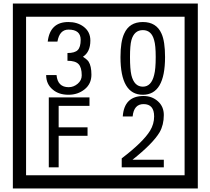

<svg xmlns="http://www.w3.org/2000/svg" viewBox="-20 -980 1195 1090"><path d="M1103 90H53V-960H1103ZM1028 15V-885H128V15ZM499 -556Q499 -504 460.5 -473Q422 -442 369 -442Q314 -442 280 -471Q242 -502 242 -554H301Q307 -485 370 -485Q398 -485 421 -504.5Q444 -524 444 -552Q444 -597 426 -616Q408 -635 363 -635V-679Q405 -679 421.5 -696Q438 -713 438 -754Q438 -812 369 -812Q318 -812 306 -744H251Q264 -855 368 -855Q419 -855 454 -829Q493 -800 493 -750Q493 -685 451 -658Q475 -642 483 -630Q499 -605 499 -556ZM917 -656Q917 -442 791 -442Q664 -442 664 -656Q664 -744 685 -789Q714 -855 791 -855Q868 -855 897 -789Q917 -745 917 -656ZM864 -656Q864 -723 855 -752Q840 -809 791 -809Q742 -809 726 -752Q718 -723 718 -656Q718 -587 726 -553Q742 -488 791 -488Q839 -488 855 -554Q864 -587 864 -656ZM488 -379H313V-257H477V-209H313V-30H257V-427H488ZM910 -30H671V-81Q792 -173 832 -238Q855 -276 855 -319Q855 -389 795 -389Q740 -389 733 -319H677Q685 -435 795 -435Q843 -435 876.5 -405Q910 -375 910 -327Q910 -271 886 -229Q848 -165 732 -73H910Z"/></svg>

Font: Unicode BMP Fallback SIL
Style: Regular
Weight: 400
Foundry: NRSI, SIL International
Version: Version 5.1 Based on Unicode 5.1